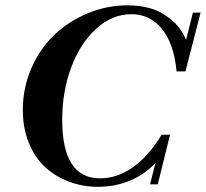

<svg xmlns="http://www.w3.org/2000/svg" viewBox="-20 -699 784 731"><path d="M354 12.2Q293.9 12.2 241.9 -7.6Q189.9 -27.3 150.9 -63.7Q111.8 -100.1 89.4 -156Q66.9 -211.9 66.9 -280.3Q66.9 -365.2 99.9 -440.2Q132.8 -515.1 187.5 -566.9Q242.2 -618.7 314.9 -648.7Q387.7 -678.7 465.8 -678.7Q512.7 -678.7 553.5 -667Q594.2 -655.3 631.3 -624.8Q668.5 -594.2 688.5 -547.4L714.4 -650.9H743.7L686 -427.2H652.3Q642.1 -533.2 596.4 -589.1Q550.8 -645 480.5 -645Q406.7 -645 345.7 -589.1Q284.7 -533.2 250.7 -441.2Q216.8 -349.1 216.8 -243.2Q216.8 -20 360.8 -20Q426.8 -20 486.6 -62.7Q546.4 -105.5 595.2 -186H627.4L580.6 2.9H551.3L571.8 -78.6Q531.2 -34.7 474.6 -11.2Q418 12.2 354 12.2Z"/></svg>

Font: Elstob
Style: Bold Italic
Weight: 700
Italic angle: -20°
Designer: Peter S. Baker
Version: Version 1.015